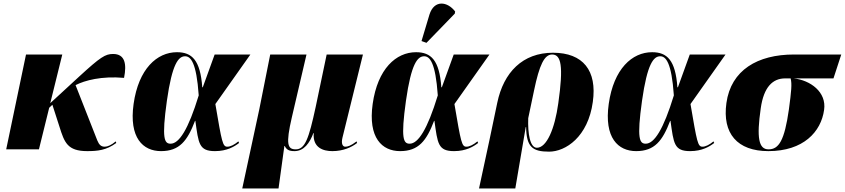

<svg xmlns="http://www.w3.org/2000/svg" viewBox="-20 -844 4774 1085"><path d="M15 0H200L258 -235L276 -252L316 -128C344 -39 361 10 473 10C532 10 581 5 637 -36L634 -45C609 -24 588 -15 572 -15C551 -15 540 -26 530 -50L407 -363C460 -390 554 -415 681 -404C697 -483 686 -539 619 -539C575 -539 548 -522 427 -411L264 -261L332 -536H127Z M890 10C994 10 1039 -48 1082 -161H1084C1102 -33 1104 10 1195 10C1263 10 1305 -16 1331 -36L1327 -45C1304 -26 1282 -15 1265 -15C1238 -15 1234 -39 1197 -256L1395 -536H1193L1126 -351H1123C1112 -504 1065 -549 980 -549C867 -549 763 -455 735 -257C708 -65 788 10 890 10ZM944 -32C909 -32 893 -59 923 -274C953 -486 989 -526 1026 -526C1057 -526 1090 -493 1103 -305C1044 -112 992 -32 944 -32Z M1349 221H1554L1587 -19H1589C1599 1 1612 10 1644 10C1698 10 1730 -36 1751 -92H1753C1746 -8 1808 10 1858 10C1920 10 1967 -12 1998 -36L1995 -45C1961 -19 1944 -15 1931 -15C1917 -15 1907 -31 1915 -65L2031 -536H1826L1764 -240C1725 -60 1704 0 1651 0C1605 0 1594 -29 1629 -180L1712 -536H1507L1445 -225Z M2390 -602 2550 -767 2552 -779C2509 -836 2434 -847 2407 -762L2362 -612ZM2241 10C2345 10 2390 -48 2433 -161H2435C2453 -33 2455 10 2546 10C2614 10 2656 -16 2682 -36L2678 -45C2655 -26 2633 -15 2616 -15C2589 -15 2585 -39 2548 -256L2746 -536H2544L2477 -351H2474C2463 -504 2416 -549 2331 -549C2218 -549 2114 -455 2086 -257C2059 -65 2139 10 2241 10ZM2295 -32C2260 -32 2244 -59 2274 -274C2304 -486 2340 -526 2377 -526C2408 -526 2441 -493 2454 -305C2395 -112 2343 -32 2295 -32Z M2687 221H2892L2951 -126H2953C2955 -13 2989 13 3083 13C3176 13 3303 -70 3330 -268C3355 -445 3275 -546 3105 -546C2934 -546 2826 -436 2790 -263L2746 -53ZM3014 -9C2975 -9 2962 -89 2965 -176L2998 -333C3028 -477 3056 -536 3100 -536C3151 -536 3165 -472 3135 -261C3115 -115 3069 -9 3014 -9Z M3575 10C3679 10 3724 -48 3767 -161H3769C3787 -33 3789 10 3880 10C3948 10 3990 -16 4016 -36L4012 -45C3989 -26 3967 -15 3950 -15C3923 -15 3919 -39 3882 -256L4080 -536H3878L3811 -351H3808C3797 -504 3750 -549 3665 -549C3552 -549 3448 -455 3420 -257C3393 -65 3473 10 3575 10ZM3629 -32C3594 -32 3578 -59 3608 -274C3638 -486 3674 -526 3711 -526C3742 -526 3775 -493 3788 -305C3729 -112 3677 -32 3629 -32Z M4322 10C4520 10 4620 -99 4637 -223C4652 -324 4559 -391 4465 -401H4690L4734 -536H4467C4261 -536 4111 -448 4085 -262C4061 -90 4146 10 4322 10ZM4323 0C4267 0 4255 -66 4279 -232C4296 -353 4347 -401 4417 -401H4448C4456 -369 4452 -330 4438 -225C4413 -49 4381 0 4323 0Z"/></svg>

Font: Noto Serif Display Black
Style: Italic
Weight: 900
Italic angle: -12°
Designer: Monotype Design Team
Foundry: Monotype Imaging Inc.
Version: Version 2.009